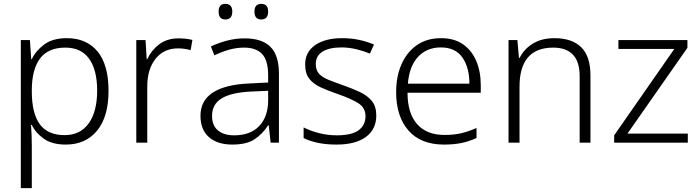

<svg xmlns="http://www.w3.org/2000/svg" viewBox="-20 -740 3629 996"><path d="M327 -542Q429 -542 486 -473Q543 -404 543 -269Q543 -134 483.5 -62Q424 10 321 10Q251 10 208 -20Q165 -50 145 -92H141Q143 -67 144 -37.5Q145 -8 145 17V236H88V-532H135L142 -433H145Q165 -476 209 -509Q253 -542 327 -542ZM319 -493Q230 -493 188 -437Q146 -381 145 -276V-266Q145 -152 186.5 -95.5Q228 -39 315 -39Q397 -39 440.5 -100.5Q484 -162 484 -270Q484 -377 442.5 -435Q401 -493 319 -493Z M906 -541Q945 -541 978 -533L969 -480Q937 -489 903 -489Q830 -489 787 -435Q744 -381 744 -292V0H687V-532H735L741 -433H744Q764 -478 805 -509.5Q846 -541 906 -541Z M1249 -541Q1339 -541 1383 -497Q1427 -453 1427 -358V0H1384L1374 -90H1371Q1342 -45 1300.5 -17.5Q1259 10 1185 10Q1108 10 1064 -28.5Q1020 -67 1020 -139Q1020 -219 1085 -260.5Q1150 -302 1274 -307L1371 -312V-349Q1371 -427 1339.5 -460Q1308 -493 1247 -493Q1206 -493 1168 -482Q1130 -471 1092 -453L1074 -499Q1112 -517 1156.5 -529Q1201 -541 1249 -541ZM1281 -265Q1179 -260 1129.5 -229.5Q1080 -199 1080 -139Q1080 -89 1110.5 -63.5Q1141 -38 1195 -38Q1278 -38 1324 -85.5Q1370 -133 1371 -217V-269ZM1114 -680Q1114 -720 1149 -720Q1185 -720 1185 -680Q1185 -639 1149 -639Q1114 -639 1114 -680ZM1300 -680Q1300 -720 1335 -720Q1371 -720 1371 -680Q1371 -639 1335 -639Q1300 -639 1300 -680Z M1932 -141Q1932 -69 1878 -29.5Q1824 10 1726 10Q1670 10 1627 0.5Q1584 -9 1555 -24V-79Q1590 -61 1635 -49.5Q1680 -38 1727 -38Q1805 -38 1840.5 -64.5Q1876 -91 1876 -137Q1876 -181 1839 -204.5Q1802 -228 1730 -253Q1680 -270 1642.5 -287.5Q1605 -305 1584 -332Q1563 -359 1563 -406Q1563 -470 1615 -506Q1667 -542 1754 -542Q1802 -542 1843.5 -533Q1885 -524 1920 -509L1899 -462Q1868 -475 1829 -484.5Q1790 -494 1751 -494Q1688 -494 1653 -472Q1618 -450 1618 -408Q1618 -376 1635 -357.5Q1652 -339 1684 -326Q1716 -313 1762 -297Q1810 -280 1848 -262Q1886 -244 1909 -216Q1932 -188 1932 -141Z M2268 -542Q2336 -542 2381.5 -510.5Q2427 -479 2450.5 -424Q2474 -369 2474 -298V-259H2094Q2094 -153 2143.5 -96.5Q2193 -40 2285 -40Q2334 -40 2371 -48.5Q2408 -57 2452 -76V-24Q2412 -6 2373 2Q2334 10 2283 10Q2163 10 2099 -63Q2035 -136 2035 -262Q2035 -343 2062.5 -406Q2090 -469 2142 -505.5Q2194 -542 2268 -542ZM2267 -494Q2194 -494 2148.5 -445Q2103 -396 2096 -306H2415Q2415 -390 2378.5 -442Q2342 -494 2267 -494Z M2856 -542Q2947 -542 2995 -495Q3043 -448 3043 -348V0H2987V-344Q2987 -420 2952 -456.5Q2917 -493 2850 -493Q2675 -493 2675 -290V0H2618V-532H2664L2672 -440H2676Q2697 -484 2743 -513Q2789 -542 2856 -542Z M3548 0H3166V-38L3478 -486H3188V-532H3546V-492L3235 -47H3548Z"/></svg>

Font: Noto Sans Myanmar Light
Style: Regular
Weight: 300
Designer: Monotype Design Team
Foundry: Monotype Imaging Inc.
Version: Version 2.107; ttfautohint (v1.8.4.7-5d5b)